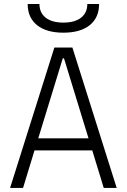

<svg xmlns="http://www.w3.org/2000/svg" viewBox="-20 -928 626 948"><path d="M29.8 0 248.5 -693.4H337.4L556.2 0H492.2L435.5 -185.5H150.4L93.8 0ZM290 -640.1 168.9 -245.1H417L295.9 -640.1ZM293 -766.6Q209.5 -766.6 163.1 -803.7Q116.7 -840.8 116.7 -908.2H174.8Q174.8 -864.7 205.8 -840.6Q236.8 -816.4 293 -816.4Q349.1 -816.4 380.1 -840.6Q411.1 -864.7 411.1 -908.2H469.2Q469.2 -840.8 422.9 -803.7Q376.5 -766.6 293 -766.6Z"/></svg>

Font: Caskaydia Cove Light
Style: Regular
Weight: 300
Monospace: yes
Designer: Aaron Bell
Foundry: Saja Typeworks
Version: Version 4.300; ttfautohint (v1.8.3)